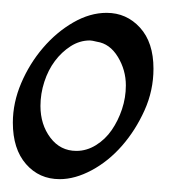

<svg xmlns="http://www.w3.org/2000/svg" viewBox="-20 -736 269 299"><path d="M146 -716Q177 -716 198 -693Q219 -670 219 -629Q219 -595 205 -564Q191 -533 170 -509Q149 -485 123 -471Q97 -457 73 -457Q41 -457 20.5 -480.5Q0 -504 0 -545Q0 -576 13 -606.5Q26 -637 47 -661.5Q68 -686 94 -701Q120 -716 146 -716ZM131 -671Q123 -673 120 -673Q104 -673 90 -664Q76 -655 65.5 -641Q55 -627 49 -608.5Q43 -590 43 -571Q43 -542 58.5 -521.5Q74 -501 99 -501Q115 -501 129.5 -510Q144 -519 154 -533.5Q164 -548 170 -566Q176 -584 176 -603Q176 -627 163.5 -647.5Q151 -668 131 -671Z"/></svg>

Font: Discipuli Britannica
Style: Regular
Weight: 400
Designer: Peter Wiegel
Foundry: Peter Wiegel
Version: Version 0.001 2009